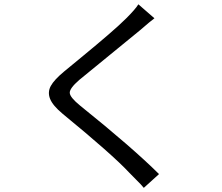

<svg xmlns="http://www.w3.org/2000/svg" viewBox="-20 -821 1040 899"><path d="M627.9 -800.8 703.1 -735.4Q685.5 -722.7 634.8 -678.7Q593.8 -644.5 350.6 -446.3Q305.7 -407.2 306.6 -386.2Q307.6 -365.2 355.5 -326.2Q598.6 -130.9 724.6 -5.9L653.3 58.6Q642.6 44.9 617.2 20Q591.8 -4.9 585 -12.7Q506.8 -96.7 273.4 -288.1Q226.6 -327.1 214.4 -358.4Q202.1 -389.6 217.8 -418.5Q233.4 -447.3 280.3 -486.3Q302.7 -504.9 368.7 -559.1Q434.6 -613.3 487.8 -659.2Q541 -705.1 571.3 -735.4Q614.3 -778.3 627.9 -800.8Z"/></svg>

Font: Gen Shin Gothic Monospace Regular
Style: Regular
Weight: 400
Designer: [Source Han Sans]
Ryoko NISHIZUKA  (kana & ideographs); Paul D. Hunt (Latin, Greek & Cyrillic); Wenlong ZHANG  (bopomofo
Version: Version 1.002.20150607